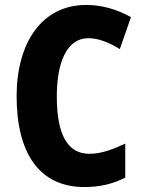

<svg xmlns="http://www.w3.org/2000/svg" viewBox="-20 -744 577 774"><path d="M336 -590C378 -590 421 -572 463 -546L508 -675C450 -707 390 -724 327 -724C149 -724 47 -572 47 -356C47 -126 139 10 320 10C382 10 434 -2 485 -28V-165C433 -141 388 -124 340 -124C251 -124 209 -204 209 -355C209 -496 251 -590 336 -590Z"/></svg>

Font: Noto Sans Malayalam Condensed ExtraBold
Style: Regular
Weight: 800
Width: 3
Designer: Jelle Bosma - Monotype Design Team
Foundry: Monotype Imaging Inc.
Version: Version 2.104